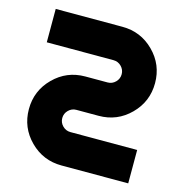

<svg xmlns="http://www.w3.org/2000/svg" viewBox="-97 -725 779 814"><g transform="rotate(15 293.0 -317.5)"><path d="M48.8 -488.3V-634.8H341.8Q422.9 -634.8 480 -577.6Q537.1 -520.5 537.1 -439.5Q537.1 -358.4 480 -301.3Q422.9 -244.1 341.8 -244.1H244.1Q224.1 -244.1 209.7 -229.7Q195.3 -215.3 195.3 -195.3Q195.3 -175.3 209.7 -160.9Q224.1 -146.5 244.1 -146.5H537.1V0H244.1Q163.1 0 106 -57.1Q48.8 -114.3 48.8 -195.3Q48.8 -276.4 106 -333.5Q163.1 -390.6 244.1 -390.6H341.8Q361.8 -390.6 376.2 -405Q390.6 -419.4 390.6 -439.5Q390.6 -459.5 376.2 -473.9Q361.8 -488.3 341.8 -488.3Z"/></g></svg>

Font: Audex
Style: Regular
Weight: 400
Designer: GGBotNet
Foundry: GGBotNet
Version: 1.00